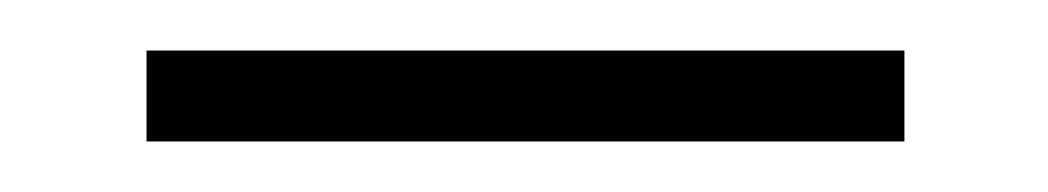

<svg xmlns="http://www.w3.org/2000/svg" viewBox="-20 -708 415 76"><path d="M38 -652V-688H338V-652Z"/></svg>

Font: Zed Sans Extralight
Style: Regular
Weight: 200
Designer: Belleve Invis
Foundry: Belleve Invis
Version: Version 1.0.0; ttfautohint (v1.8.4)